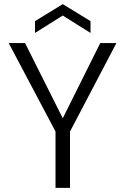

<svg xmlns="http://www.w3.org/2000/svg" viewBox="-20 -907 604 927"><path d="M542 -699 318 -272V0H248V-272L22 -699H101L283 -336L464 -699ZM283 -832 149 -748V-805L283 -887L417 -805V-748Z"/></svg>

Font: Poppins-Tabular Light
Style: Regular
Weight: 300
Designer: Ninad Kale (Devanagari), Jonny Pinhorn (Latin)
Foundry: Indian Type Foundry
Version: Version 4.004